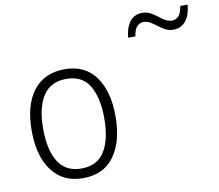

<svg xmlns="http://www.w3.org/2000/svg" viewBox="-82 -851 1093 959"><g transform="rotate(-10 464.0 -371.5)"><path d="M477 -267Q477 -139 423 -64.5Q369 10 264 10Q163 10 107.5 -64.5Q52 -139 52 -267Q52 -398 108 -470Q164 -542 267 -542Q370 -542 423.5 -467.5Q477 -393 477 -267ZM110 -267Q110 -160 147.5 -99.5Q185 -39 265 -39Q345 -39 382.5 -99Q420 -159 420 -267Q420 -370 384 -431.5Q348 -493 266 -493Q187 -493 148.5 -434Q110 -375 110 -267ZM607 -642Q612 -694 635 -723Q658 -752 698 -752Q720 -752 738.5 -742Q757 -732 773 -719.5Q789 -707 805 -697.5Q821 -688 838 -688Q858 -688 872 -703Q886 -718 891 -753H928Q924 -699 899.5 -670.5Q875 -642 837 -642Q815 -642 797 -651.5Q779 -661 762.5 -674Q746 -687 730 -696.5Q714 -706 697 -706Q677 -706 663 -691.5Q649 -677 644 -642Z"/></g></svg>

Font: Noto Sans Thai Looped SemiCondensed Light
Style: Regular
Weight: 300
Width: 4
Designer: Sasikarn Vongin, Ben Mitchell
Foundry: The Fontpad Ltd
Version: Version 1.001; ttfautohint (v1.8.4.7-5d5b)